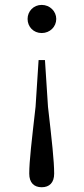

<svg xmlns="http://www.w3.org/2000/svg" viewBox="-20 -551 348 799"><path d="M153.5 -530.6C119.2 -530.6 94.8 -503.6 94.8 -472.2C94.8 -439.7 119.2 -413.5 153.5 -413.5C187.9 -413.5 214.1 -439.7 214.1 -472.2C214.1 -503.6 187.9 -530.6 153.5 -530.6ZM153.5 228.2C185.6 228.2 205.4 209.2 205.4 171.7C205.4 119 196 35.9 179.7 -106.8L167.1 -301H140.6L128 -106.8C111.9 35.9 101.7 119 101.7 171.7C101.7 209.2 121.5 228.2 153.5 228.2Z"/></svg>

Font: Source Han Serif CN VF
Style: Regular
Weight: 250
Designer: Ryoko NISHIZUKA 西塚涼子 (kana & ideographs); Frank Grießhammer (Latin, Greek & Cyrillic); Wenlong ZHANG 张文龙 (bopomofo); San
Foundry: Adobe
Version: Version 2.002;hotconv 1.1.0;makeotfexe 2.6.0